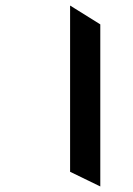

<svg xmlns="http://www.w3.org/2000/svg" viewBox="-20 -660 480 693"><path d="M342 13 233 -40V-640L342 -572Z"/></svg>

Font: Ekushey Amar Desh
Style: Regular
Weight: 400
Designer: Al Mamun Sumon
Foundry: Al Mamun Sumon
Version: Version 1.0